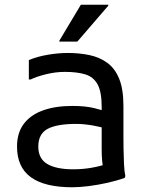

<svg xmlns="http://www.w3.org/2000/svg" viewBox="-20 -780 630 812"><path d="M286 12Q169 12 110.5 -30.5Q52 -73 52 -160Q52 -218 80.5 -256Q109 -294 161.5 -313Q214 -332 286 -332Q342 -332 379.5 -322.5Q417 -313 444 -304V-232Q417 -241 377 -248.5Q337 -256 302 -256Q221 -256 181.5 -235Q142 -214 142 -160Q142 -109 180 -86.5Q218 -64 290 -64Q330 -64 367 -70.5Q404 -77 436 -88L418 -61Q416 -69 414.5 -79Q413 -89 412 -100Q411 -111 410.5 -123Q410 -135 410 -148V-328Q410 -392 392.5 -423.5Q375 -455 340.5 -465.5Q306 -476 254 -476Q215 -476 174.5 -466Q134 -456 110 -444H102V-526Q138 -541 182.5 -548.5Q227 -556 266 -556Q316 -556 358.5 -547Q401 -538 433.5 -514.5Q466 -491 484 -447Q502 -403 502 -332V-200Q502 -180 502.5 -148Q503 -116 504.5 -85Q506 -54 510 -36L508 -28Q475 -16 435 -7Q395 2 355.5 7Q316 12 286 12ZM231 -604V-608L322 -760H438V-756L307 -604Z"/></svg>

Font: Kufam
Style: Regular
Weight: 400
Designer: Wael Morcos, Artur Schmal
Foundry: Original Type
Version: Version 1.301; ttfautohint (v1.8.3)